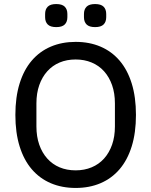

<svg xmlns="http://www.w3.org/2000/svg" viewBox="-20 -917 748 949"><path d="M354 12Q286 12 231 -11.5Q176 -35 137 -80.5Q98 -126 77 -193.5Q56 -261 56 -349Q56 -437 77 -504.5Q98 -572 137 -617.5Q176 -663 231 -686.5Q286 -710 354 -710Q422 -710 477 -686.5Q532 -663 571 -617.5Q610 -572 631 -504.5Q652 -437 652 -349Q652 -261 631 -193.5Q610 -126 571 -80.5Q532 -35 477 -11.5Q422 12 354 12ZM354 -75Q397 -75 433 -90Q469 -105 494.5 -133.5Q520 -162 534 -202Q548 -242 548 -292V-406Q548 -456 534 -496Q520 -536 494.5 -564.5Q469 -593 433 -608Q397 -623 354 -623Q310 -623 274.5 -608Q239 -593 213.5 -564.5Q188 -536 174 -496Q160 -456 160 -406V-292Q160 -242 174 -202Q188 -162 213.5 -133.5Q239 -105 274.5 -90Q310 -75 354 -75ZM258 -783Q229 -783 216 -796Q203 -809 203 -832V-848Q203 -871 216 -884Q229 -897 258 -897Q287 -897 300 -884Q313 -871 313 -848V-832Q313 -809 300 -796Q287 -783 258 -783ZM450 -783Q421 -783 408 -796Q395 -809 395 -832V-848Q395 -871 408 -884Q421 -897 450 -897Q479 -897 492 -884Q505 -871 505 -848V-832Q505 -809 492 -796Q479 -783 450 -783Z"/></svg>

Font: IBM Plex Sans Arabic Text
Style: Regular
Weight: 450
Designer: Mike Abbink, Paul van der Laan, Pieter van Rosmalen, Wael Morcos, Khajak Apelian
Foundry: Bold Monday
Version: Version 1.2